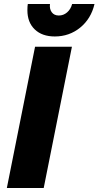

<svg xmlns="http://www.w3.org/2000/svg" viewBox="-20 -933 489 953"><path d="M337 -701 197 0H14L154 -701ZM272 -856Q295 -856 313 -871.5Q331 -887 338 -913H449Q432 -840 378 -796Q324 -752 252 -752Q189 -752 152.5 -787Q116 -822 116 -882Q116 -902 118 -913H228Q225 -888 237 -872Q249 -856 272 -856Z"/></svg>

Font: Gontserrat
Style: Bold Italic
Weight: 700
Italic angle: -11.3°
Designer: Julieta Ulanovsky
Foundry: Julieta Ulanovsky
Version: Version 6.001